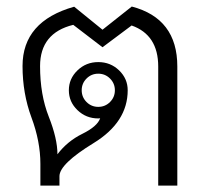

<svg xmlns="http://www.w3.org/2000/svg" viewBox="-20 -579 649 599"><path d="M234.9 -297.4Q234.9 -275.9 250 -260.7Q265.1 -245.6 286.6 -245.6Q308.1 -245.6 323.2 -260.7Q338.4 -275.9 338.4 -297.4Q338.4 -318.8 323.2 -334Q308.1 -349.1 286.6 -349.1Q265.1 -349.1 250 -334Q234.9 -318.8 234.9 -297.4ZM50.3 -373Q50.3 -512.7 211.4 -558.1L299.8 -486.3L391.1 -558.6Q533.2 -521.5 533.2 -371.6V0H473.6V-371.6Q473.6 -470.2 390.6 -499.5L299.8 -431.6L208.5 -501.5Q105 -476.1 105 -372.6Q105 -283.7 132.1 -215.1Q159.2 -146.5 159.2 -97.7Q190.4 -138.7 237.1 -161.6Q283.7 -184.6 292.5 -210Q290.5 -209.5 286.6 -209.5Q248.5 -209.5 221.7 -235.4Q194.8 -261.2 194.8 -297.4Q194.8 -333.5 221.7 -359.4Q248.5 -385.3 286.6 -385.3Q324.7 -385.3 351.6 -359.4Q378.4 -333.5 378.4 -297.4Q378.4 -197.8 272 -132.6Q165.5 -67.4 165.5 -29.3V0H106V-67.9Q106 -137.7 78.1 -212.6Q50.3 -287.6 50.3 -373Z"/></svg>

Font: Roboto Web
Style: Light
Weight: 300
Designer: Google
Version: Version 1.200310; 2013